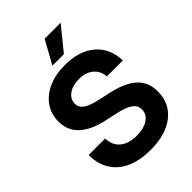

<svg xmlns="http://www.w3.org/2000/svg" viewBox="-271 -1063 1194 1194"><g transform="rotate(-45 326.0 -466.0)"><path d="M329.6 11.7Q189.9 11.7 112.1 -54.2Q34.2 -120.1 34.2 -238.8H179.2Q180.7 -178.7 220.7 -145.3Q260.7 -111.8 330.6 -111.8Q393.1 -111.8 431.2 -137.2Q469.2 -162.6 469.2 -205.1Q469.2 -240.2 438.7 -262.2Q408.2 -284.2 338.9 -299.3L262.2 -315.9Q48.3 -362.3 48.3 -518.1Q48.3 -584.5 83 -634Q117.7 -683.6 179.7 -711.4Q241.7 -739.3 324.7 -739.3Q450.2 -739.3 523.7 -676.8Q597.2 -614.3 600.6 -504.4H460Q456.1 -556.2 419.9 -585.9Q383.8 -615.7 325.2 -615.7Q269.5 -615.7 234.1 -590.3Q198.7 -564.9 198.7 -525.4Q198.7 -491.7 228 -471.2Q257.3 -450.7 324.2 -436L394 -420.9Q510.3 -396 564.2 -346.4Q618.2 -296.9 618.2 -214.8Q618.2 -109.9 541 -49.1Q463.9 11.7 329.6 11.7ZM267.6 -791 352.1 -943.8H492.7L368.7 -791Z"/></g></svg>

Font: Inter Display
Style: Bold
Weight: 700
Designer: Rasmus Andersson
Foundry: rsms
Version: Version 4.001;git-9221beed3